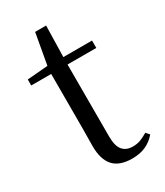

<svg xmlns="http://www.w3.org/2000/svg" viewBox="-174 -745 716 833"><g transform="rotate(-30 183.5 -328.5)"><path d="M155 -479V-516H340V-479ZM236 15Q173 15 143 -18Q113 -51 113 -118Q113 -142 113.5 -161Q114 -180 114 -207V-479H14V-509L135 -519L115 -504L145 -672H200L196 -501V-489V-118Q196 -71 213.5 -50Q231 -29 264 -29Q286 -29 303 -35.5Q320 -42 340 -54L355 -37Q334 -12 305 1.5Q276 15 236 15Z"/></g></svg>

Font: Noto Serif TC
Style: Regular
Weight: 400
Designer: Ryoko NISHIZUKA  (kana & ideographs); Frank Grießhammer (Latin, Greek & Cyrillic); Wenlong ZHANG  (bopomofo); Sandoll Co
Foundry: Adobe
Version: Version 2.003-H1;hotconv 1.1.1;makeotfexe 2.6.0